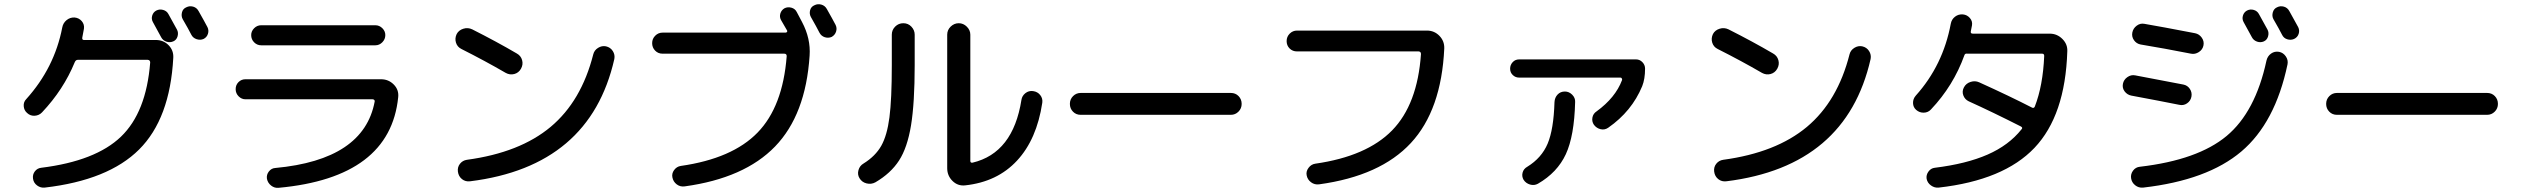

<svg xmlns="http://www.w3.org/2000/svg" viewBox="-20 -856 12040 917"><path d="M750 -677.7Q715.8 -739.3 710 -751Q702.1 -765.6 707 -781.7Q711.9 -797.9 726.6 -805.7Q742.2 -813.5 759.3 -808.6Q776.4 -803.7 784.2 -789.1Q819.3 -725.6 825.2 -714.8Q833 -700.2 828.1 -682.6Q823.2 -665 807.1 -658.2Q791 -651.4 774.4 -657.2Q757.8 -663.1 750 -677.7ZM893.6 -690.4Q880.9 -715.8 852.5 -764.6Q844.7 -779.3 849.1 -796.9Q853.5 -814.5 870.1 -821.3Q885.7 -829.1 902.8 -824.2Q919.9 -819.3 928.7 -802.7Q957 -752.9 970.7 -726.6Q978.5 -710.9 973.1 -694.3Q967.8 -677.7 952.1 -669.9Q936.5 -663.1 918.9 -668.9Q901.4 -674.8 893.6 -690.4ZM180.7 -319.3Q167 -304.7 146 -303.2Q125 -301.8 109.4 -316.4Q94.7 -329.1 93.3 -349.1Q91.8 -369.1 105.5 -382.8Q240.2 -532.2 277.3 -724.6Q281.2 -746.1 297.9 -759.8Q314.5 -773.4 335.9 -772.5Q357.4 -770.5 370.6 -754.9Q383.8 -739.3 380.9 -718.8Q378.9 -705.1 373 -676.8Q371.1 -665 380.9 -665H724.6Q760.7 -665 785.2 -640.1Q809.6 -615.2 807.6 -580.1Q792 -289.1 644.5 -142.1Q497.1 4.9 193.4 40Q173.8 42 157.2 29.8Q140.6 17.6 137.7 -2.4Q134.8 -22.5 146.5 -37.6Q158.2 -52.7 176.8 -54.7Q436.5 -86.9 557.6 -203.1Q678.7 -319.3 697.3 -557.6Q697.3 -569.3 685.5 -570.3H351.6Q341.8 -570.3 336.9 -558.6Q283.2 -427.7 180.7 -319.3Z M1152.3 -381.8Q1133.8 -381.8 1119.6 -396Q1105.5 -410.2 1105.5 -430.2Q1105.5 -450.2 1119.1 -463.9Q1132.8 -477.5 1152.3 -477.5H1799.8Q1835.9 -477.5 1860.8 -452.1Q1885.7 -426.8 1881.8 -391.6Q1842.8 -7.8 1310.5 41Q1291 43 1274.9 30.3Q1258.8 17.6 1254.9 -2Q1252 -21.5 1264.2 -37.1Q1276.4 -52.7 1294.9 -53.7Q1717.8 -92.8 1769.5 -371.1Q1770.5 -375 1767.6 -378.4Q1764.6 -381.8 1759.8 -381.8ZM1227.5 -735.4H1772.5Q1792 -735.4 1806.2 -721.2Q1820.3 -707 1820.3 -688.5Q1820.3 -668.9 1806.2 -654.3Q1792 -639.6 1772.5 -639.6H1227.5Q1208 -639.6 1193.8 -653.8Q1179.7 -668 1179.7 -688.5Q1179.7 -707 1193.8 -721.2Q1208 -735.4 1227.5 -735.4Z M2183.6 -622.1Q2164.1 -631.8 2157.7 -652.3Q2151.4 -672.9 2161.1 -693.4Q2170.9 -711.9 2192.9 -718.8Q2214.8 -725.6 2235.4 -715.8Q2351.6 -657.2 2448.2 -600.6Q2467.8 -589.8 2473.6 -568.8Q2479.5 -547.9 2468.3 -527.8Q2457 -507.8 2436 -502.4Q2415 -497.1 2395.5 -507.8Q2297.9 -564.5 2183.6 -622.1ZM2874 -634.8Q2895.5 -629.9 2906.7 -612.3Q2918 -594.7 2914.1 -574.2Q2797.9 -61.5 2225.6 9.8Q2203.1 12.7 2186.5 -0.5Q2169.9 -13.7 2167 -36.1Q2164.1 -57.6 2176.8 -73.7Q2189.5 -89.8 2210 -92.8Q2462.9 -127 2609.9 -250Q2756.8 -373 2813.5 -596.7Q2818.4 -616.2 2836.4 -627.4Q2854.5 -638.7 2874 -634.8Z M3231.4 -63.5Q3477.5 -98.6 3598.1 -222.7Q3718.8 -346.7 3737.3 -587.9Q3737.3 -599.6 3725.6 -599.6H3144.5Q3123 -599.6 3108.9 -614.3Q3094.7 -628.9 3094.7 -649.9Q3094.7 -670.9 3109.4 -685.5Q3124 -700.2 3144.5 -700.2H3732.4Q3736.3 -700.2 3738.8 -703.6Q3741.2 -707 3739.3 -710Q3730.5 -726.6 3710 -760.7Q3702.1 -775.4 3707 -791.5Q3711.9 -807.6 3726.6 -816.4Q3742.2 -824.2 3759.8 -819.3Q3777.3 -814.5 3785.2 -798.8Q3790 -791 3797.9 -774.9Q3805.7 -758.8 3810.5 -751Q3852.5 -671.9 3846.7 -589.8Q3828.1 -307.6 3681.6 -156.2Q3535.2 -4.9 3250 34.2Q3228.5 37.1 3211.9 24.4Q3195.3 11.7 3191.4 -8.8Q3187.5 -27.3 3199.7 -43.9Q3211.9 -60.5 3231.4 -63.5ZM3928.7 -813.5Q3957 -763.7 3970.7 -737.3Q3978.5 -721.7 3973.1 -705.1Q3967.8 -688.5 3952.1 -679.7Q3936.5 -672.9 3919.4 -678.2Q3902.3 -683.6 3893.6 -700.2Q3880.9 -725.6 3852.5 -775.4Q3844.7 -790 3849.1 -807.1Q3853.5 -824.2 3870.1 -831.1Q3885.7 -838.9 3902.8 -834Q3919.9 -829.1 3928.7 -813.5Z M4589.8 29.3Q4554.7 33.2 4529.3 8.3Q4503.9 -16.6 4503.9 -52.7V-690.4Q4503.9 -712.9 4520.5 -729Q4537.1 -745.1 4559.1 -745.1Q4581.1 -745.1 4597.7 -728.5Q4614.3 -711.9 4614.3 -690.4V-87.9Q4614.3 -77.1 4625 -79.1Q4818.4 -125 4858.4 -378.9Q4861.3 -398.4 4877.4 -411.1Q4893.6 -423.8 4914.1 -420.9Q4935.5 -418 4948.2 -401.9Q4960.9 -385.7 4958 -365.2Q4931.6 -190.4 4837.4 -88.9Q4743.2 12.7 4589.8 29.3ZM4161.1 14.6Q4141.6 25.4 4119.1 20Q4096.7 14.6 4085 -4.9Q4074.2 -22.5 4080.1 -43.5Q4085.9 -64.5 4104.5 -75.2Q4161.1 -110.4 4189 -159.7Q4216.8 -209 4228 -295.4Q4239.3 -381.8 4239.3 -544.9V-690.4Q4239.3 -712.9 4255.4 -729Q4271.5 -745.1 4294.4 -745.1Q4317.4 -745.1 4333 -728.5Q4348.6 -711.9 4348.6 -690.4V-544.9Q4348.6 -364.3 4331.1 -257.3Q4313.5 -150.4 4273.9 -89.4Q4234.4 -28.3 4161.1 14.6Z M5141.6 -307.6Q5119.1 -307.6 5104.5 -322.8Q5089.8 -337.9 5089.8 -359.9Q5089.8 -381.8 5105 -397Q5120.1 -412.1 5141.6 -412.1H5858.4Q5880.9 -412.1 5895.5 -397Q5910.2 -381.8 5910.2 -359.9Q5910.2 -337.9 5895 -322.8Q5879.9 -307.6 5858.4 -307.6Z M6174.8 -610.4Q6153.3 -610.4 6139.2 -624.5Q6125 -638.7 6125 -659.7Q6125 -680.7 6139.6 -695.3Q6154.3 -710 6174.8 -710H6794.9Q6830.1 -710 6854.5 -685.1Q6878.9 -660.2 6877.9 -625Q6864.3 -330.1 6718.3 -172.9Q6572.3 -15.6 6280.3 24.4Q6258.8 27.3 6241.7 14.6Q6224.6 2 6220.7 -18.6Q6216.8 -37.1 6229.5 -54.2Q6242.2 -71.3 6261.7 -74.2Q6507.8 -109.4 6628.9 -233.4Q6750 -357.4 6766.6 -597.7Q6766.6 -609.4 6755.9 -610.4Z M7235.4 -485.4Q7217.8 -485.4 7205.1 -497.6Q7192.4 -509.8 7192.4 -527.8Q7192.4 -545.9 7204.6 -559.1Q7216.8 -572.3 7235.4 -572.3H7793.9Q7811.5 -572.3 7824.2 -559.1Q7836.9 -545.9 7836.9 -528.3Q7836.9 -478.5 7823.2 -444.3Q7773.4 -324.2 7661.1 -246.1Q7644.5 -234.4 7625 -238.8Q7605.5 -243.2 7592.8 -259.8Q7582 -275.4 7585.4 -294.4Q7588.9 -313.5 7605.5 -324.2Q7695.3 -389.6 7726.6 -472.7Q7728.5 -476.6 7726.1 -481Q7723.6 -485.4 7719.7 -485.4ZM7404.3 -368.2Q7405.3 -389.6 7418.9 -404.3Q7432.6 -418.9 7454.1 -418.9Q7473.6 -418.9 7488.8 -403.8Q7503.9 -388.7 7502.9 -369.1Q7499 -207 7458.5 -119.6Q7418 -32.2 7325.2 21.5Q7307.6 31.2 7287.6 25.4Q7267.6 19.5 7256.8 2.9Q7247.1 -13.7 7252 -31.7Q7256.8 -49.8 7274.4 -59.6Q7342.8 -101.6 7371.6 -169.9Q7400.4 -238.3 7404.3 -368.2Z M8183.6 -622.1Q8164.1 -631.8 8157.7 -652.3Q8151.4 -672.9 8161.1 -693.4Q8170.9 -711.9 8192.9 -718.8Q8214.8 -725.6 8235.4 -715.8Q8351.6 -657.2 8448.2 -600.6Q8467.8 -589.8 8473.6 -568.8Q8479.5 -547.9 8468.3 -527.8Q8457 -507.8 8436 -502.4Q8415 -497.1 8395.5 -507.8Q8297.9 -564.5 8183.6 -622.1ZM8874 -634.8Q8895.5 -629.9 8906.7 -612.3Q8918 -594.7 8914.1 -574.2Q8797.9 -61.5 8225.6 9.8Q8203.1 12.7 8186.5 -0.5Q8169.9 -13.7 8167 -36.1Q8164.1 -57.6 8176.8 -73.7Q8189.5 -89.8 8210 -92.8Q8462.9 -127 8609.9 -250Q8756.8 -373 8813.5 -596.7Q8818.4 -616.2 8836.4 -627.4Q8854.5 -638.7 8874 -634.8Z M9202.1 -333Q9188.5 -318.4 9168 -317.9Q9147.5 -317.4 9131.8 -331.1Q9117.2 -343.8 9116.7 -363.8Q9116.2 -383.8 9129.9 -399.4Q9259.8 -543.9 9296.9 -742.2Q9300.8 -763.7 9317.4 -776.4Q9334 -789.1 9355.5 -787.1Q9375 -785.2 9388.2 -770Q9401.4 -754.9 9398.4 -735.4Q9397.5 -730.5 9395.5 -720.7Q9393.6 -710.9 9392.6 -706.1Q9390.6 -695.3 9402.3 -695.3H9769.5Q9804.7 -695.3 9830.1 -669.9Q9855.5 -644.5 9853.5 -610.4Q9843.8 -304.7 9696.8 -149.9Q9549.8 4.9 9239.3 40Q9219.7 42 9202.6 29.8Q9185.5 17.6 9181.6 -2Q9178.7 -20.5 9190.4 -36.6Q9202.1 -52.7 9220.7 -54.7Q9371.1 -73.2 9472.7 -117.7Q9574.2 -162.1 9634.8 -238.3Q9642.6 -246.1 9631.8 -252Q9495.1 -321.3 9382.8 -372.1Q9364.3 -380.9 9356.9 -400.4Q9349.6 -419.9 9359.9 -439Q9370.1 -458 9391.6 -464.8Q9413.1 -471.7 9432.6 -462.9Q9579.1 -396.5 9683.6 -342.8Q9693.4 -336.9 9698.2 -346.7Q9737.3 -447.3 9743.2 -588.9Q9743.2 -599.6 9733.4 -599.6H9381.8H9376Q9365.2 -601.6 9362.3 -592.8Q9309.6 -446.3 9202.1 -333Z M10865.2 -608.4Q10884.8 -604.5 10897 -586.9Q10909.2 -569.3 10905.3 -548.8Q10846.7 -269.5 10684.6 -132.3Q10522.5 4.9 10215.8 40Q10194.3 42 10177.7 28.8Q10161.1 15.6 10158.2 -4.9Q10155.3 -24.4 10167.5 -41Q10179.7 -57.6 10200.2 -59.6Q10476.6 -91.8 10614.3 -206.5Q10752 -321.3 10804.7 -566.4Q10809.6 -587.9 10826.7 -600.1Q10843.8 -612.3 10865.2 -608.4ZM10711.9 -805.7Q10727.5 -813.5 10744.1 -808.6Q10760.7 -803.7 10768.6 -789.1Q10803.7 -725.6 10809.6 -714.8Q10817.4 -700.2 10812.5 -682.6Q10807.6 -665 10792 -658.2Q10776.4 -651.4 10759.8 -657.2Q10743.2 -663.1 10735.4 -677.7Q10701.2 -739.3 10695.3 -751Q10687.5 -765.6 10692.4 -781.7Q10697.3 -797.9 10711.9 -805.7ZM10855.5 -821.3Q10871.1 -829.1 10888.2 -824.2Q10905.3 -819.3 10914.1 -802.7Q10951.2 -735.4 10956.1 -726.6Q10963.9 -710.9 10958.5 -694.3Q10953.1 -677.7 10936.5 -669.9Q10920.9 -663.1 10903.8 -668.5Q10886.7 -673.8 10878.9 -690.4Q10866.2 -715.8 10837.9 -764.6Q10830.1 -779.3 10835 -796.9Q10839.8 -814.5 10855.5 -821.3ZM10159.2 -399.4Q10139.6 -403.3 10127.4 -419.4Q10115.2 -435.5 10119.1 -455.6Q10123 -475.6 10140.6 -487.8Q10158.2 -500 10177.7 -496.1Q10319.3 -469.7 10408.2 -452.1Q10427.7 -448.2 10439 -431.2Q10450.2 -414.1 10446.3 -394Q10442.4 -374 10425.3 -362.3Q10408.2 -350.6 10387.7 -355.5Q10300.8 -373 10159.2 -399.4ZM10203.1 -643.6Q10183.6 -647.5 10171.9 -664.1Q10160.2 -680.7 10164.1 -700.7Q10168 -720.7 10185.1 -733.4Q10202.1 -746.1 10221.7 -742.2Q10296.9 -729.5 10463.9 -697.3Q10483.4 -693.4 10495.6 -676.3Q10507.8 -659.2 10503.9 -639.2Q10500 -619.1 10481.9 -607.4Q10463.9 -595.7 10444.3 -599.6Q10315.4 -625 10203.1 -643.6Z M11141.6 -307.6Q11119.1 -307.6 11104.5 -322.8Q11089.8 -337.9 11089.8 -359.9Q11089.8 -381.8 11105 -397Q11120.1 -412.1 11141.6 -412.1H11858.4Q11880.9 -412.1 11895.5 -397Q11910.2 -381.8 11910.2 -359.9Q11910.2 -337.9 11895 -322.8Q11879.9 -307.6 11858.4 -307.6Z"/></svg>

Font: Rounded-X Mgen+ 1m medium
Style: Regular
Weight: 500
Designer: [Source Han Sans]
Ryoko NISHIZUKA  (kana & ideographs); Paul D. Hunt (Latin, Greek & Cyrillic); Wenlong ZHANG  (bopomofo
Version: Version 1.059.20150602